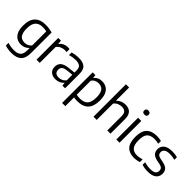

<svg xmlns="http://www.w3.org/2000/svg" viewBox="142 -1981 3384 3384"><g transform="rotate(45 1834.0 -289.0)"><path d="M241.5 230Q204 230 161.2 224Q118.5 218 81.5 205.5V138.5Q123.5 152 162.5 158Q201.5 164 237 164Q325 164 367 126.2Q409 88.5 409 -4.5V-57.5H404.5Q379.5 -29 341.5 -11Q303.5 7 254.5 7Q198 7 151 -19.2Q104 -45.5 75.5 -104.2Q47 -163 47 -260.5Q47 -406.5 116.8 -478.8Q186.5 -551 322 -551Q364 -551 408.2 -544.5Q452.5 -538 489 -526.5V-16.5Q489 115.5 427 172.8Q365 230 241.5 230ZM278 -61.5Q314.5 -61.5 349.8 -76.8Q385 -92 409 -124.5V-474.5Q391 -479 366.5 -482.2Q342 -485.5 315.5 -485.5Q224.5 -485.5 176.5 -434.5Q128.5 -383.5 128.5 -268Q128.5 -187.5 148 -142.5Q167.5 -97.5 201.2 -79.5Q235 -61.5 278 -61.5Z M640 0V-542.5H707L713.5 -470H718.5Q746.5 -508.5 788.8 -528.2Q831 -548 877 -548Q900 -548 920 -544V-470Q908.5 -471.5 897 -472.2Q885.5 -473 873 -473Q833 -473 790 -454Q747 -435 720 -396V0Z M1117.5 9Q1041 9 997.2 -30.5Q953.5 -70 953.5 -139Q953.5 -210 1000.2 -249.8Q1047 -289.5 1150.5 -299.5L1274 -313V-359Q1274 -433.5 1239 -459.5Q1204 -485.5 1134 -485.5Q1103 -485.5 1064.5 -479.8Q1026 -474 987.5 -461.5V-527Q1022 -538.5 1064.5 -544.8Q1107 -551 1144.5 -551Q1247.5 -551 1300 -508.5Q1352.5 -466 1352.5 -355.5V0H1285.5L1279.5 -60.5H1274.5Q1248 -27 1206.8 -9Q1165.5 9 1117.5 9ZM1034.5 -146.5Q1034.5 -53 1138 -53Q1173.5 -53 1209.5 -68.2Q1245.5 -83.5 1274 -119.5V-259L1155.5 -246Q1091 -239.5 1062.8 -214.8Q1034.5 -190 1034.5 -146.5Z M1498 220V-542.5H1566L1572 -483H1577Q1601 -513 1639.5 -532Q1678 -551 1726.5 -551Q1785 -551 1833.5 -525Q1882 -499 1911 -439.8Q1940 -380.5 1940 -281.5Q1940 -134.5 1870.5 -62.5Q1801 9.5 1666.5 9.5Q1643.5 9.5 1620.5 7.5Q1597.5 5.5 1578 2.5V220ZM1667.5 -56Q1762.5 -56 1810.5 -107Q1858.5 -158 1858.5 -274.5Q1858.5 -355.5 1839 -400.8Q1819.5 -446 1785.5 -464Q1751.5 -482 1708.5 -482Q1672 -482 1637 -466Q1602 -450 1578 -415V-65.5Q1618.5 -56 1667.5 -56Z M2061 0V-808H2141V-482H2146Q2178.5 -516.5 2221.2 -533.8Q2264 -551 2313 -551Q2362.5 -551 2401.2 -532.2Q2440 -513.5 2462 -471.5Q2484 -429.5 2484 -359V0H2404.5V-355.5Q2404.5 -425.5 2373.2 -452.2Q2342 -479 2290.5 -479Q2253 -479 2211.5 -462.2Q2170 -445.5 2141 -407V0Z M2629.5 0V-542.5H2709.5V0ZM2669.5 -660.5Q2614 -660.5 2614 -710.5Q2614 -734 2628.2 -747.8Q2642.5 -761.5 2669.5 -761.5Q2696.5 -761.5 2710.8 -747.8Q2725 -734 2725 -710.5Q2725 -660.5 2669.5 -660.5Z M3072.5 9.5Q2957.5 9.5 2895 -57Q2832.5 -123.5 2832.5 -271Q2832.5 -418.5 2899.8 -484.8Q2967 -551 3093 -551Q3121.5 -551 3150 -547.5Q3178.5 -544 3204.5 -537V-469Q3151 -483 3101.5 -483Q3007.5 -483 2961.5 -435.8Q2915.5 -388.5 2915.5 -273Q2915.5 -154.5 2958.2 -106.5Q3001 -58.5 3084 -58.5Q3110 -58.5 3139.2 -63.8Q3168.5 -69 3204.5 -80.5V-13Q3140.5 9.5 3072.5 9.5Z M3422.5 9.5Q3340.5 9.5 3272 -12.5V-76.5Q3312 -64.5 3348.5 -59.2Q3385 -54 3422.5 -54Q3493 -54 3524.8 -78Q3556.5 -102 3556.5 -145.5Q3556.5 -182.5 3537.2 -202.2Q3518 -222 3473 -231.5L3399.5 -246.5Q3325.5 -262.5 3293.8 -299Q3262 -335.5 3262 -394Q3262 -462.5 3314.8 -506.8Q3367.5 -551 3477 -551Q3544.5 -551 3605 -535V-470.5Q3543 -487.5 3478.5 -487.5Q3401 -487.5 3369.8 -461Q3338.5 -434.5 3338.5 -396Q3338.5 -364 3356.5 -342.8Q3374.5 -321.5 3419.5 -312L3493 -297Q3568 -281 3600.8 -245.8Q3633.5 -210.5 3633.5 -149.5Q3633.5 -75.5 3579.8 -33Q3526 9.5 3422.5 9.5Z"/></g></svg>

Font: Encode Sans
Style: Regular
Weight: 400
Designer: Multiple Designers
Foundry: Impallari Type
Version: Version 3.002; ttfautohint (v1.8.3) -l 8 -r 50 -G 200 -x 14 